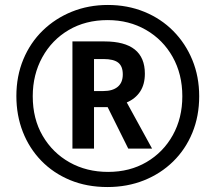

<svg xmlns="http://www.w3.org/2000/svg" viewBox="-20 -744 869 774"><path d="M413 10Q330 10 262.5 -18Q195 -46 146.5 -96Q98 -146 72 -212.5Q46 -279 46 -357Q46 -437 74 -504.5Q102 -572 152.5 -621Q203 -670 270 -697Q337 -724 415 -724Q494 -724 561.5 -696.5Q629 -669 678.5 -619Q728 -569 755.5 -502Q783 -435 783 -356Q783 -276 755.5 -209Q728 -142 678 -93Q628 -44 560.5 -17Q493 10 413 10ZM416 -51Q503 -51 570.5 -90.5Q638 -130 676.5 -199Q715 -268 715 -356Q715 -445 676 -514.5Q637 -584 568.5 -623.5Q500 -663 414 -663Q325 -663 257 -623Q189 -583 150.5 -513Q112 -443 112 -356Q112 -265 152 -196.5Q192 -128 260.5 -89.5Q329 -51 416 -51ZM272 -145V-577H401Q564 -577 564 -447Q564 -404 545 -375Q526 -346 491 -331L593 -145H497L414 -312H359V-145ZM397 -377Q434 -377 454.5 -394Q475 -411 475 -444Q475 -477 456.5 -491.5Q438 -506 397 -506H359V-377Z"/></svg>

Font: Noto Sans Condensed SemiBold
Style: Regular
Weight: 600
Width: 3
Designer: Monotype Design Team
Foundry: Monotype Imaging Inc.
Version: Version 2.013; ttfautohint (v1.8.4.7-5d5b)